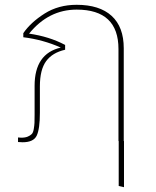

<svg xmlns="http://www.w3.org/2000/svg" viewBox="-20 -587 648 799"><path d="M495 0H496V192L474 187V0H473V-383Q473 -547 299 -547Q182 -547 101 -447Q185 -435 251 -400V-380Q198 -368 172 -332.5Q146 -297 146 -228V-118Q146 -51 133 -23Q120 5 74 5Q64 5 55 4V-15Q61 -14 68 -14Q85 -14 95.5 -18.5Q106 -23 112 -29Q118 -35 120.5 -50Q123 -65 123.5 -75.5Q124 -86 124 -110Q124 -117 124 -120V-230Q124 -364 233 -389Q159 -422 77 -432V-449Q108 -494 165.5 -530.5Q223 -567 299 -567Q394 -567 444.5 -521Q495 -475 495 -386Z"/></svg>

Font: FiraGO Thin
Style: Regular
Weight: 100
Designer: bBox Type
Foundry: bBox Type GmbH
Version: Version 1.001;PS 001.001;hotconv 1.0.88;makeotf.lib2.5.64775